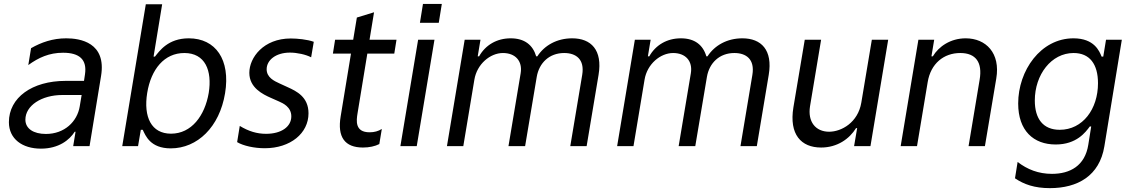

<svg xmlns="http://www.w3.org/2000/svg" viewBox="-20 -749 5801 984"><path d="M189.6 12.8C281.2 12.8 336.6 -32 362.9 -73.9H367.2L355.1 0H438.9L497.9 -359.4C526.3 -531.2 390.6 -552.6 319.6 -552.6C250 -552.6 191.8 -532 139.2 -502.1L125 -415.5C177.6 -453.8 232.2 -478.7 303.3 -478.7C387.8 -478.7 426.8 -443.2 415.5 -367.9L410.5 -334.5H316.1C144.2 -334.5 25.6 -248.6 25.6 -122.9C25.6 -36.9 94.5 12.8 189.6 12.8ZM215.2 -62.5C152 -62.5 110.1 -89.5 110.1 -135.7C110.1 -207.4 192.5 -262.1 299.7 -262.1H398.4L388.5 -203.1C375.7 -126.4 311.1 -62.5 215.2 -62.5Z M606.5 0H687.5L701.7 -83.8H711.6C725.9 -54 750 11.4 855.1 11.4C991.5 11.4 1105.1 -98 1133.5 -271.3C1161.9 -443.2 1085.2 -552.6 947.4 -552.6C840.9 -552.6 796.9 -487.2 774.1 -458.8H767L811.1 -727.3H727.3ZM734.4 -272.7C754.3 -394.9 822.4 -477.3 924.7 -477.3C1031.2 -477.3 1068.2 -387.8 1049.7 -272.7C1029.8 -156.2 961.6 -63.9 856.5 -63.9C755.7 -63.9 714.5 -149.1 734.4 -272.7Z M1336.6 10.7C1468.7 10.7 1561.1 -66.1 1561.1 -168.3C1561.1 -252.8 1498.6 -282 1455.3 -301.8L1411.9 -321.7C1385.7 -333.8 1346.6 -351.6 1346.6 -394.2C1346.6 -440.3 1392.8 -479.4 1465.9 -479.4C1502.8 -479.4 1547.6 -469.5 1574.6 -455.3L1588.1 -534.8C1554.7 -546.9 1503.6 -551.8 1470.2 -551.8C1330.3 -551.8 1257.8 -453.8 1257.8 -375.7C1257.8 -299 1327.4 -265.6 1367.2 -247.9L1410.5 -228.7C1429.7 -220.2 1473 -201 1473 -152.7C1473 -100.1 1422.6 -63.2 1343.7 -63.2C1296.9 -63.2 1254.3 -76 1208.8 -103.7L1195.3 -20.6C1227.3 -1.4 1284.1 10.7 1336.6 10.7Z M1862.6 -474.4H2000.7L2012.1 -545.5H1873.9L1897 -686.1L1808.9 -659.1L1790.1 -545.5H1697.4L1686.1 -474.4H1778.8L1725.9 -152.7C1708.1 -46.2 1747.2 7.1 1840.2 7.1C1872.2 7.1 1902 0.7 1924 -10.7L1936.8 -88.1C1919 -76.7 1898.4 -71 1874.3 -71C1798.3 -71 1806.1 -130.7 1812.5 -169Z M2147.7 -728.7 2132.1 -632.1H2228.7L2244.3 -728.7ZM2032 0H2115.8L2206.7 -545.5H2122.9Z M2270.6 0H2354.4L2411.2 -340.9C2424.4 -420.5 2492.2 -477.3 2557.5 -477.3C2621.4 -477.3 2658.7 -436.1 2648.4 -373.6L2585.9 0H2671.2L2730.8 -355.1C2742.9 -426.1 2794.7 -477.3 2871.4 -477.3C2931.1 -477.3 2977.3 -446 2963.8 -365.1L2902.7 0H2986.5L3047.6 -365.1C3068.9 -492.9 3009.2 -552.6 2912.6 -552.6C2834.5 -552.6 2770.6 -517 2733.7 -460.2H2728C2710.9 -518.5 2668.3 -552.6 2597.3 -552.6C2526.3 -552.6 2468 -518.5 2435.4 -460.2H2428.3L2442.5 -545.5H2361.5Z M3142.8 0H3226.6L3283.4 -340.9C3296.5 -420.5 3364.3 -477.3 3429.7 -477.3C3493.6 -477.3 3530.9 -436.1 3520.6 -373.6L3458.1 0H3543.3L3603 -355.1C3615.1 -426.1 3666.9 -477.3 3743.6 -477.3C3803.3 -477.3 3849.4 -446 3835.9 -365.1L3774.9 0H3858.7L3919.7 -365.1C3941.1 -492.9 3881.4 -552.6 3784.8 -552.6C3706.7 -552.6 3642.8 -517 3605.8 -460.2H3600.1C3583.1 -518.5 3540.5 -552.6 3469.5 -552.6C3398.4 -552.6 3340.2 -518.5 3307.5 -460.2H3300.4L3314.6 -545.5H3233.7Z M4394.2 -223C4377.1 -120.7 4291.9 -73.9 4229.4 -73.9C4159.8 -73.9 4118.6 -125 4131.4 -204.5L4188.2 -545.5H4104.4L4046.2 -198.9C4023.4 -59.7 4085.9 7.1 4188.2 7.1C4270.6 7.1 4333.1 -36.9 4367.2 -92.3H4372.9L4357.2 0H4441.1L4532 -545.5H4448.2Z M4595.9 0H4679.7L4734.4 -328.1C4750 -423.3 4816.8 -477.3 4901.3 -477.3C4981.5 -477.3 5015.6 -429 5000.7 -340.9L4943.9 0H5027.7L5085.9 -346.6C5108 -476.6 5033.4 -552.6 4929 -552.6C4852.3 -552.6 4791.2 -511.4 4760.7 -460.2H4753.6L4767.8 -545.5H4686.8Z M5360.8 215.2C5502.1 215.2 5615.1 152.7 5639.9 0.7L5729.4 -545.5H5648.4L5634.2 -458.8H5625.7C5614.3 -487.2 5588.1 -552.6 5481.5 -552.6C5313.2 -552.6 5198.2 -387.1 5198.2 -218.8C5198.2 -79.5 5276.3 -8.5 5390.6 -8.5C5497.2 -8.5 5543.3 -71 5565.3 -100.9H5572.4L5557.5 -7.1C5540.5 100.9 5463.8 142 5371.4 142C5301.8 142 5245 119.3 5195.3 81L5181.8 164.8C5228 196 5282 215.2 5360.8 215.2ZM5411.2 -83.8C5326 -83.8 5283.4 -139.9 5283.4 -233.7C5283.4 -366.5 5367.9 -477.3 5482.2 -477.3C5564.6 -477.3 5607.2 -420.5 5607.2 -322.4C5607.2 -190.3 5529.1 -83.8 5411.2 -83.8Z"/></svg>

Font: TID UI
Style: Italic
Weight: 400
Italic angle: -9.39999°
Designer: The TID Project Authors
Foundry: Bakken & Bæck
Version: Version 1.001;hotconv 1.0.109;makeotfexe 2.5.65596